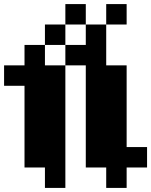

<svg xmlns="http://www.w3.org/2000/svg" viewBox="-20 -820 740 940"><path d="M200 -700V-600H300V-700ZM0 -400H100V0H200V100H300V-500H200V-600H100V-500H0ZM300 -500H400V0H500V100H600V0H700V-100H600V-500H500V-700H400V-600H300ZM300 -700H400V-800H300ZM500 -700H600V-800H500Z"/></svg>

Font: FT88 Gothique
Style: Regular
Weight: 400
Designer: Ange Degheest & Oriane Charvieux
Foundry: Velvetyne Type Foundry
Version: Version 1.000;FEAKit 1.0